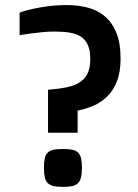

<svg xmlns="http://www.w3.org/2000/svg" viewBox="-20 -728 541 755"><path d="M168.9 -375Q210.9 -378.4 242.2 -384.8Q273.4 -391.1 293.9 -404.5Q314.5 -418 324.7 -439.9Q335 -461.9 335 -496.1Q335 -529.3 325.9 -550.3Q316.9 -571.3 298.8 -583.3Q280.8 -595.2 254.4 -599.6Q228 -604 192.9 -604Q170.9 -604 147.5 -601.6Q124 -599.1 103.5 -596.7Q80.1 -593.8 57.1 -589.8V-678.2Q56.6 -678.2 70.3 -682.9Q84 -687.5 108.9 -693.1Q133.8 -698.7 168.5 -703.4Q203.1 -708 245.1 -708Q285.2 -708 322.8 -698.7Q360.4 -689.5 389.6 -666Q418.9 -642.6 436.5 -601.8Q454.1 -561 454.1 -498Q454.1 -443.8 439.5 -407.5Q424.8 -371.1 400.9 -347.9Q377 -324.7 346.7 -312Q316.4 -299.3 285.2 -293V-206.1H168.9ZM152.8 -67.9Q152.8 -90.8 156 -105.2Q159.2 -119.6 167.7 -127.9Q176.3 -136.2 190.7 -139.2Q205.1 -142.1 227.1 -142.1Q249.5 -142.1 264.2 -139.2Q278.8 -136.2 287.1 -127.9Q295.4 -119.6 298.8 -105.2Q302.2 -90.8 302.2 -67.9Q302.2 -45.4 298.8 -31Q295.4 -16.6 287.1 -8.1Q278.8 0.5 264.2 3.7Q249.5 6.8 227.1 6.8Q205.1 6.8 190.7 3.7Q176.3 0.5 167.7 -8.1Q159.2 -16.6 156 -31Q152.8 -45.4 152.8 -67.9Z"/></svg>

Font: Doppio One
Style: Regular
Weight: 400
Designer: Szymon Celej
Foundry: Szymon Celej
Version: Version 1.002